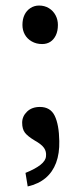

<svg xmlns="http://www.w3.org/2000/svg" viewBox="-20 -515 294 693"><path d="M146 49Q148 32 139 19Q130 6 105 -8Q80 -23 70 -36Q60 -49 60 -72Q60 -95 77.5 -112Q95 -129 124 -129Q162 -129 177.5 -97Q193 -65 194 -6Q195 39 182.5 72.5Q170 106 144.5 127.5Q119 149 80 158L72 109Q107 95 126 80Q145 65 146 49ZM61 -425Q61 -446 68.5 -461.5Q76 -477 90 -486Q104 -495 121 -495Q141 -495 156.5 -485.5Q172 -476 180.5 -460Q189 -444 189 -425Q189 -403 181.5 -387.5Q174 -372 161.5 -364Q149 -356 132 -356Q111 -356 94.5 -365.5Q78 -375 69.5 -390.5Q61 -406 61 -425Z"/></svg>

Font: TMT Limkin
Style: Regular
Weight: 400
Designer: Gabriel Drozdov
Version: Version 1.000;Glyphs 3.1.2 (3151)